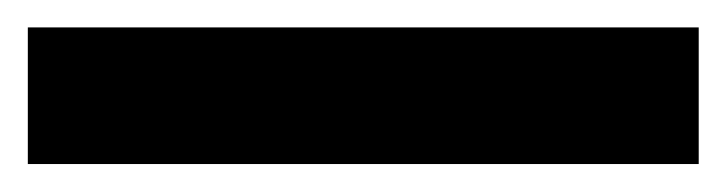

<svg xmlns="http://www.w3.org/2000/svg" viewBox="-22 55 522 138"><path d="M480.2 172.9H-2V74.7H480.2Z"/></svg>

Font: Noto Sans Symbols
Style: Regular
Weight: 400
Designer: Monotype Design Team
Foundry: Monotype Imaging Inc.
Version: Version 2.002